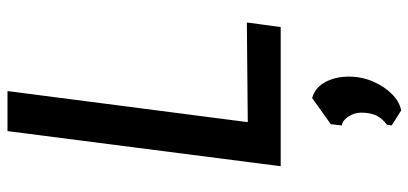

<svg xmlns="http://www.w3.org/2000/svg" viewBox="-316 -472 1116 525"><g transform="rotate(-90 242.5 -209.0)"><path d="M51 0 147 -747H256.5L171.5 -90L444 -92.5L431.5 0ZM203.5 329.5 162.5 303.5 164.5 290.5Q182 277.5 189.8 261.2Q197.5 245 197.5 219.5Q197.5 202 187.2 185.8Q177 169.5 162.5 167L166 137L237.5 86Q266 94 281 121.8Q296 149.5 296 186.5Q296 221 282.8 252Q269.5 283 248.5 304Q227.5 325 203.5 329.5Z"/></g></svg>

Font: Koeln Type Sans
Style: Italic
Weight: 400
Italic angle: -7.5°
Designer: Eben Sorkin
Foundry: Eben Sorkin
Version: Version 2.001